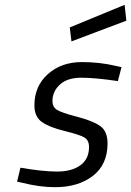

<svg xmlns="http://www.w3.org/2000/svg" viewBox="-20 -768 545 798"><path d="M470 -431Q375 -445 317.5 -445Q260 -445 229 -416.5Q198 -388 198 -348Q198 -324 216 -312Q234 -300 299.5 -283Q365 -266 396 -244.5Q427 -223 427 -172Q427 -84 366 -37Q305 10 209 10Q145 10 74 -8L51 -13L65 -71Q157 -55 217.5 -55Q278 -55 314 -81Q350 -107 350 -157Q350 -185 331 -196.5Q312 -208 248.5 -223.5Q185 -239 154 -261Q123 -283 123 -330Q123 -410 179 -460Q235 -510 320 -510Q395 -510 462 -494L485 -489ZM277 -596 270 -654 498 -748 505 -682Z"/></svg>

Font: Titillium Web
Style: Italic
Weight: 400
Italic angle: -13°
Version: Version 1.002;PS 57.000;hotconv 1.0.70;makeotf.lib2.5.55311